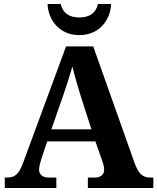

<svg xmlns="http://www.w3.org/2000/svg" viewBox="-20 -948 793 968"><path d="M380 -771C485 -771 538 -853 540 -928H474C463 -880 429 -860 380 -860C331 -860 297 -880 286 -928H220C222 -853 275 -771 380 -771ZM4 0H264V-53H222C199 -53 177 -66 177 -92C177 -108 184 -133 189 -149L218 -235H461L496 -135C500 -124 505 -108 505 -92C505 -64 482 -53 462 -53H423V0H753V-53H735C703 -53 679 -69 659 -125L450 -714H313L96 -126C74 -66 52 -53 16 -53H4ZM239 -296 298 -465C314 -511 333 -570 345 -613C356 -566 374 -505 388 -460L441 -296Z"/></svg>

Font: Noto Serif Test
Style: Bold
Weight: 700
Version: Version 1.000